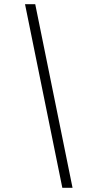

<svg xmlns="http://www.w3.org/2000/svg" viewBox="-20 -780 468 921"><path d="M279 121H328L149 -760H100Z"/></svg>

Font: Noto Serif Devanagari ExtraCondensed
Style: Regular
Weight: 400
Width: 2
Designer: Universal Thirst, Indian Type Foundry and the Monotype Design Team
Foundry: Monotype Imaging Inc.
Version: Version 2.004